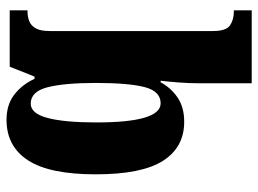

<svg xmlns="http://www.w3.org/2000/svg" viewBox="-124 -676 810 603"><g transform="rotate(90 281.5 -375.0)"><path d="M357 10Q309 10 277.5 -14.5Q246 -39 228 -78H221L190 0H13V-56H18Q32 -56 46 -61Q60 -66 69 -81Q78 -96 78 -126V-638Q78 -680 60 -692Q42 -704 16 -704H13V-760H242V-593Q242 -565 239.5 -531Q237 -497 234 -474H239Q256 -506 286.5 -527Q317 -548 363 -548Q443 -548 485.5 -481.5Q528 -415 528 -270Q528 -125 484 -57.5Q440 10 357 10ZM306 -66Q337 -66 351 -119Q365 -172 365 -272Q365 -474 305 -474Q267 -474 254 -423.5Q241 -373 241 -271Q241 -172 254.5 -119Q268 -66 306 -66Z"/></g></svg>

Font: Noto Serif Sinhala ExtraCondensed Black
Style: Regular
Weight: 900
Width: 2
Designer: Jelle Bosma - Monotype Design Team
Foundry: Monotype Imaging Inc.
Version: Version 2.007; ttfautohint (v1.8.4.7-5d5b)